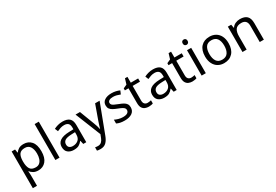

<svg xmlns="http://www.w3.org/2000/svg" viewBox="70 -2017 5047 3514"><g transform="rotate(-30 2593.5 -260.0)"><path d="M340 -546Q439 -546 499.5 -477Q560 -408 560 -269Q560 -132 499.5 -61Q439 10 339 10Q277 10 236.5 -13.5Q196 -37 173 -68H167Q169 -51 171 -25Q173 1 173 20V240H85V-536H157L169 -463H173Q197 -498 236 -522Q275 -546 340 -546ZM324 -472Q242 -472 208.5 -426Q175 -380 173 -286V-269Q173 -170 205.5 -116.5Q238 -63 326 -63Q375 -63 406.5 -90Q438 -117 453.5 -163.5Q469 -210 469 -270Q469 -362 433.5 -417Q398 -472 324 -472Z M788 0H700V-760H788Z M1161 -545Q1259 -545 1306 -502Q1353 -459 1353 -365V0H1289L1272 -76H1268Q1233 -32 1194.5 -11Q1156 10 1088 10Q1015 10 967 -28.5Q919 -67 919 -149Q919 -229 982 -272.5Q1045 -316 1176 -320L1267 -323V-355Q1267 -422 1238 -448Q1209 -474 1156 -474Q1114 -474 1076 -461.5Q1038 -449 1005 -433L978 -499Q1013 -518 1061 -531.5Q1109 -545 1161 -545ZM1187 -259Q1087 -255 1048.5 -227Q1010 -199 1010 -148Q1010 -103 1037.5 -82Q1065 -61 1108 -61Q1176 -61 1221 -98.5Q1266 -136 1266 -214V-262Z M1435 -536H1529L1645 -231Q1660 -191 1672 -154.5Q1684 -118 1690 -85H1694Q1700 -110 1713 -150.5Q1726 -191 1740 -232L1849 -536H1944L1713 74Q1685 150 1640.5 195Q1596 240 1518 240Q1494 240 1476 237.5Q1458 235 1445 232V162Q1456 164 1471.5 166Q1487 168 1504 168Q1550 168 1578.5 142Q1607 116 1623 73L1651 2Z M2378 -148Q2378 -70 2320 -30Q2262 10 2164 10Q2108 10 2067.5 1Q2027 -8 1996 -24V-104Q2028 -88 2073.5 -74.5Q2119 -61 2166 -61Q2233 -61 2263 -82.5Q2293 -104 2293 -140Q2293 -160 2282 -176Q2271 -192 2242.5 -208Q2214 -224 2161 -244Q2109 -264 2072 -284Q2035 -304 2015 -332Q1995 -360 1995 -404Q1995 -472 2050.5 -509Q2106 -546 2196 -546Q2245 -546 2287.5 -536.5Q2330 -527 2367 -510L2337 -440Q2303 -454 2266 -464Q2229 -474 2190 -474Q2136 -474 2107.5 -456.5Q2079 -439 2079 -409Q2079 -387 2092 -371.5Q2105 -356 2135.5 -341.5Q2166 -327 2217 -307Q2268 -288 2304 -268Q2340 -248 2359 -219.5Q2378 -191 2378 -148Z M2687 -62Q2707 -62 2728 -65.5Q2749 -69 2762 -73V-6Q2748 1 2722 5.5Q2696 10 2672 10Q2630 10 2594.5 -4.5Q2559 -19 2537 -55Q2515 -91 2515 -156V-468H2439V-510L2516 -545L2551 -659H2603V-536H2758V-468H2603V-158Q2603 -109 2626.5 -85.5Q2650 -62 2687 -62Z M3072 -545Q3170 -545 3217 -502Q3264 -459 3264 -365V0H3200L3183 -76H3179Q3144 -32 3105.5 -11Q3067 10 2999 10Q2926 10 2878 -28.5Q2830 -67 2830 -149Q2830 -229 2893 -272.5Q2956 -316 3087 -320L3178 -323V-355Q3178 -422 3149 -448Q3120 -474 3067 -474Q3025 -474 2987 -461.5Q2949 -449 2916 -433L2889 -499Q2924 -518 2972 -531.5Q3020 -545 3072 -545ZM3098 -259Q2998 -255 2959.5 -227Q2921 -199 2921 -148Q2921 -103 2948.5 -82Q2976 -61 3019 -61Q3087 -61 3132 -98.5Q3177 -136 3177 -214V-262Z M3609 -62Q3629 -62 3650 -65.5Q3671 -69 3684 -73V-6Q3670 1 3644 5.5Q3618 10 3594 10Q3552 10 3516.5 -4.5Q3481 -19 3459 -55Q3437 -91 3437 -156V-468H3361V-510L3438 -545L3473 -659H3525V-536H3680V-468H3525V-158Q3525 -109 3548.5 -85.5Q3572 -62 3609 -62Z M3836 -737Q3856 -737 3871.5 -723.5Q3887 -710 3887 -681Q3887 -653 3871.5 -639Q3856 -625 3836 -625Q3814 -625 3799 -639Q3784 -653 3784 -681Q3784 -710 3799 -723.5Q3814 -737 3836 -737ZM3879 -536V0H3791V-536Z M4515 -269Q4515 -136 4447.5 -63Q4380 10 4265 10Q4194 10 4138.5 -22.5Q4083 -55 4051 -117.5Q4019 -180 4019 -269Q4019 -402 4086 -474Q4153 -546 4268 -546Q4341 -546 4396.5 -513.5Q4452 -481 4483.5 -419.5Q4515 -358 4515 -269ZM4110 -269Q4110 -174 4147.5 -118.5Q4185 -63 4267 -63Q4348 -63 4386 -118.5Q4424 -174 4424 -269Q4424 -364 4386 -418Q4348 -472 4266 -472Q4184 -472 4147 -418Q4110 -364 4110 -269Z M4912 -546Q5008 -546 5057 -499.5Q5106 -453 5106 -349V0H5019V-343Q5019 -472 4899 -472Q4810 -472 4776 -422Q4742 -372 4742 -278V0H4654V-536H4725L4738 -463H4743Q4769 -505 4815 -525.5Q4861 -546 4912 -546Z"/></g></svg>

Font: Noto Sans Symbols 2
Style: Regular
Weight: 400
Designer: Monotype Design Team
Foundry: Monotype Imaging Inc.
Version: Version 2.008; ttfautohint (v1.8.4.7-5d5b)